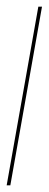

<svg xmlns="http://www.w3.org/2000/svg" viewBox="-50 -556 146 576"><path d="M-30 0 65 -536H76L-19 0Z"/></svg>

Font: Anybody UltraCondensed Thin
Style: Italic
Weight: 100
Width: 1
Italic angle: -10°
Designer: Tyler Finck
Foundry: Etcetera Type Company
Version: Version 1.010; ttfautohint (v1.8.3) -l 8 -r 50 -G 200 -x 14 